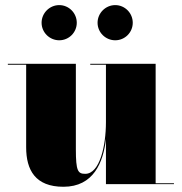

<svg xmlns="http://www.w3.org/2000/svg" viewBox="-20 -704 695 734"><path d="M353 -617C353 -580 383.5 -550 420.5 -550C457.5 -550 487.5 -580 487.5 -617C487.5 -654 457.5 -684.5 420.5 -684.5C383.5 -684.5 353 -654 353 -617ZM139 -617C139 -580 169.5 -550 206.5 -550C243.5 -550 273.5 -580 273.5 -617C273.5 -654 243.5 -684.5 206.5 -684.5C169.5 -684.5 139 -654 139 -617ZM270 -460H10V-456.5H80V-141C80 -54 115 10 222.5 10C337.5 10 375 -83 385 -173V0H645V-3.5H575V-460H325V-456.5H385V-237C385 -145.5 361 -39.5 306 -39.5C278 -39.5 270 -49.5 270 -133.5Z"/></svg>

Font: Bodoni* 48pt Fatface
Style: Regular
Weight: 900
Version: Version 2.3